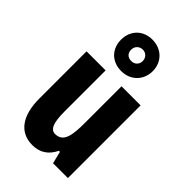

<svg xmlns="http://www.w3.org/2000/svg" viewBox="-254 -929 1025 1025"><g transform="rotate(45 259.0 -416.0)"><path d="M259 -605C331 -605 379 -657 379 -724C379 -791 330 -842 259 -842C187 -842 140 -792 140 -723C140 -655 187 -605 259 -605ZM260 -681C231 -681 216 -698 216 -724C216 -749 235 -768 260 -768C285 -768 303 -749 303 -724C303 -698 284 -681 260 -681ZM462 -549H318V-273C318 -176 308 -118 247 -118C212 -118 198 -158 198 -236V-549H54V-192C54 -65 106 10 203 10C260 10 300 -17 325 -69H333L350 0H462Z"/></g></svg>

Font: Noto Sans Kannada ExtraCondensed ExtraBold
Style: Regular
Weight: 800
Width: 2
Designer: Jelle Bosma - Monotype Design Team
Foundry: Monotype Imaging Inc.
Version: Version 2.005